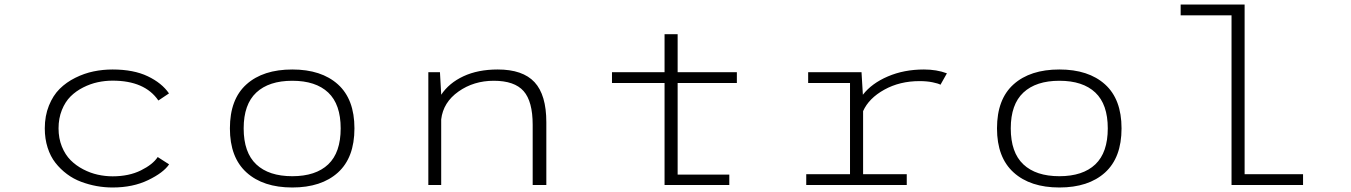

<svg xmlns="http://www.w3.org/2000/svg" viewBox="-20 -820 5990 851"><path d="M729.5 -91.5Q704.5 -54.5 636.8 -21.8Q569 11 479 11Q443.5 11 408.8 4.8Q374 -1.5 339.8 -14.2Q305.5 -27 276.8 -48.5Q248 -70 225.8 -98.2Q203.5 -126.5 191 -165.8Q178.5 -205 178.5 -251Q178.5 -306.5 196.8 -351.8Q215 -397 244.5 -426.2Q274 -455.5 313.8 -475.2Q353.5 -495 394.8 -503.5Q436 -512 479 -512Q572 -512 634.8 -482Q697.5 -452 729 -406L682 -374.5Q622 -462.5 479 -462.5Q445.5 -462.5 413 -455.5Q380.5 -448.5 348.8 -432.5Q317 -416.5 293 -392.8Q269 -369 254.2 -332.2Q239.5 -295.5 239.5 -251Q239.5 -207 254.2 -170.5Q269 -134 293 -110Q317 -86 348.8 -69.5Q380.5 -53 413.2 -45.8Q446 -38.5 479 -38.5Q551.5 -38.5 604.5 -64.8Q657.5 -91 679 -124Z M999 -251Q999 -380.5 1072.5 -446.2Q1146 -512 1275.5 -512Q1404.5 -512 1477.8 -446Q1551 -380 1551 -251Q1551 -121.5 1477.8 -55.2Q1404.5 11 1275.5 11Q1146.5 11 1072.8 -55.5Q999 -122 999 -251ZM1490 -251Q1490 -357.5 1434.8 -409.8Q1379.5 -462 1275.5 -462Q1172 -462 1116 -409.8Q1060 -357.5 1060 -251Q1060 -144 1115.8 -91.5Q1171.5 -39 1275.5 -39Q1379.5 -39 1434.8 -91.5Q1490 -144 1490 -251Z M1878.5 0V-500H1930L1935.5 -402V-400Q1970 -452 2034.2 -482Q2098.5 -512 2186 -512Q2297 -512 2349.2 -455.8Q2401.5 -399.5 2401.5 -278V0H2341V-267Q2341 -370.5 2300.8 -416.2Q2260.5 -462 2168.5 -462Q2079.5 -462 2012 -414.2Q1944.5 -366.5 1935.5 -291V0Z M2983.5 -46H3212.5V0H2925.5V-452H2692.5V-500H2925.5V-668.5H2983.5V-500H3246V-452H2983.5Z M3805.5 -48H3999V0H3553.5V-48H3747.5V-452H3562V-500H3798.5L3804.5 -400Q3843.5 -450.5 3915.2 -481.2Q3987 -512 4075 -512Q4132 -512 4177 -495L4148.5 -444.5Q4139 -450 4113.8 -455.2Q4088.5 -460.5 4055.5 -460.5Q3968 -460.5 3899.5 -422.5Q3831 -384.5 3805.5 -327.5Z M4399 -251Q4399 -380.5 4472.5 -446.2Q4546 -512 4675.5 -512Q4804.5 -512 4877.8 -446Q4951 -380 4951 -251Q4951 -121.5 4877.8 -55.2Q4804.5 11 4675.5 11Q4546.5 11 4472.8 -55.5Q4399 -122 4399 -251ZM4890 -251Q4890 -357.5 4834.8 -409.8Q4779.5 -462 4675.5 -462Q4572 -462 4516 -409.8Q4460 -357.5 4460 -251Q4460 -144 4515.8 -91.5Q4571.5 -39 4675.5 -39Q4779.5 -39 4834.8 -91.5Q4890 -144 4890 -251Z M5496.5 -48H5755.5V0H5438.5V-752H5213V-800H5496.5Z"/></svg>

Font: League Mono Wide UltraLight
Style: Regular
Weight: 200
Width: 8
Designer: Tyler Finck
Foundry: The League of Moveable Type / Tyler Finck
Version: Version 2.210